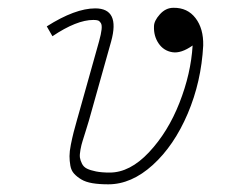

<svg xmlns="http://www.w3.org/2000/svg" viewBox="-20 -463 640 495"><path d="M503.9 -345.7Q499 -252.4 463.9 -169.9Q428.7 -87.4 373.8 -37.6Q318.8 12.2 259.3 12.2Q235.8 12.2 218.3 9.3Q200.7 6.3 189.5 -0.5Q178.2 -7.3 170.9 -15.4Q163.6 -23.4 161.4 -35.9Q159.2 -48.3 159.2 -60.5Q159.2 -72.8 162.6 -89.8Q166 -106.9 169.9 -122.3Q173.8 -137.7 179.7 -158.2Q180.2 -159.2 180.2 -159.7L235.4 -356.4Q240.7 -375.5 241.9 -387Q243.2 -398.4 240 -403.6Q236.8 -408.7 232.7 -410.2Q228.5 -411.6 220.7 -411.6Q177.7 -411.6 115.2 -369.6L100.6 -395Q173.8 -441.4 225.6 -441.4Q290 -441.4 266.6 -356.4L209 -151.4Q206.1 -141.6 200.9 -125Q195.8 -108.4 192.9 -99.4Q189.9 -90.3 187.5 -77.4Q185.1 -64.5 186 -57.1Q187 -49.8 191.2 -41.3Q195.3 -32.7 204.1 -28.3Q212.9 -23.9 227.5 -21Q242.2 -18.1 262.7 -18.1Q314.9 -18.1 364 -70.3Q413.1 -122.6 442.6 -197.8Q472.2 -272.9 476.6 -345.7Q446.8 -324.7 424.3 -328.4Q401.9 -332 388.9 -351.1Q376 -370.1 377 -395Q377 -409.2 392.1 -426Q407.2 -442.9 427.2 -442.9Q463.4 -443.4 484.1 -416.3Q504.9 -389.2 503.9 -345.7Z"/></svg>

Font: Compagnon Light Italic
Style: Regular
Weight: 400
Italic angle: -12°
Designer: Valentin Papon
Foundry: Velvetyne Type Foundry
Version: Version 1.000;PS 001.000;hotconv 1.0.88;makeotf.lib2.5.64775